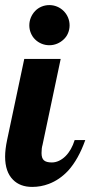

<svg xmlns="http://www.w3.org/2000/svg" viewBox="-28 -733 357 759"><path d="M110.8 -577.1Q100.1 -587.4 94 -602.1Q87.9 -616.7 87.9 -632.8Q87.9 -648.9 94 -663.6Q100.1 -678.2 110.8 -689.5Q121.6 -700.7 136.2 -706.8Q150.9 -712.9 167 -712.9Q183.1 -712.9 197.8 -706.8Q212.4 -700.7 223.6 -689.5Q234.9 -678.2 241 -663.6Q247.1 -648.9 247.1 -632.8Q247.1 -616.7 241 -602.1Q234.9 -587.4 223.6 -577.1Q212.4 -566.4 197.8 -560.3Q183.1 -554.2 167 -554.2Q150.9 -554.2 136.2 -560.3Q121.6 -566.4 110.8 -577.1ZM23.4 -22.5Q-7.8 -53.7 -7.8 -113.8Q-7.8 -142.1 0 -179.2L67.9 -500H211.9L140.1 -160.2Q136.2 -147.5 136.2 -127.9Q136.2 -107.4 145.8 -99.1Q155.3 -90.8 176.8 -90.8Q191.4 -90.8 205.3 -97.4Q219.2 -104 231 -115.7Q254.9 -139.6 267.1 -179.2H309.1Q282.2 -103.5 241.7 -58.6Q207.5 -22 164.6 -5.9Q133.3 5.9 99.1 5.9Q51.3 5.9 23.4 -22.5Z"/></svg>

Font: Pattaya
Style: Regular
Weight: 400
Designer: Pablo Impallari / Thai characters Designed by Thanarat Vachiruckul and Suppakit Chalermlarp
Foundry: Pablo Impallari
Version: Version 2.000